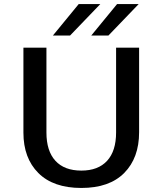

<svg xmlns="http://www.w3.org/2000/svg" viewBox="-20 -916 805 951"><path d="M96 0ZM96 -259V-680H210V-260Q210 -168 254.5 -119.5Q299 -71 383 -71Q466 -71 510.5 -119.5Q555 -168 555 -260V-680H669V-261Q669 -134 595.5 -59.5Q522 15 383 15Q244 15 170 -59Q96 -133 96 -259ZM370 -896H477L327 -740H242ZM560 -896H667L517 -740H432Z"/></svg>

Font: Martel Sans SemiBold
Style: Regular
Weight: 600
Designer: Dan Reynolds and Mathieu Réguer
Foundry: Dan Reynolds and Mathieu Réguer
Version: Version 1.002; ttfautohint (v1.1) -l 5 -r 5 -G 72 -x 0 -D la